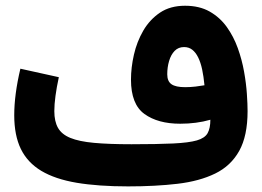

<svg xmlns="http://www.w3.org/2000/svg" viewBox="-20 -665 934 685"><path d="M730.5 -237.8Q730.5 -207.5 720.7 -189.9Q710.9 -172.4 682.4 -164.1Q653.8 -155.8 597.7 -153.1Q541.5 -150.4 449.2 -150.4Q369.1 -150.4 315.7 -155.3Q262.2 -160.2 231.2 -172.9Q200.2 -185.5 187 -208.7Q173.8 -231.9 173.8 -268.6Q173.8 -292.5 178 -323.2Q182.1 -354 189.9 -389.6L52.7 -419.9Q30.8 -327.6 30.8 -253.9Q30.8 -182.1 54.4 -133.5Q78.1 -85 127.4 -55.4Q176.8 -25.9 253.7 -12.9Q330.6 0 437 0Q534.7 0 613.3 -9.3Q691.9 -18.6 747.8 -45.9Q803.7 -73.2 833.5 -126.7Q863.3 -180.2 863.3 -268.6Q863.3 -293 860.8 -329.8Q858.4 -366.7 850.8 -409.2Q843.3 -451.7 828.4 -493.2Q813.5 -534.7 789.1 -568.8Q764.6 -603 728 -623.8Q691.4 -644.5 640.1 -644.5Q587.4 -644.5 550.8 -619.9Q514.2 -595.2 491.2 -555.7Q468.3 -516.1 457.8 -470Q447.3 -423.8 447.3 -380.9Q447.3 -293 495.4 -258.3Q543.5 -223.6 623 -223.6Q651.9 -223.6 678.5 -227.1Q705.1 -230.5 730.5 -237.8ZM709.5 -360.8Q696.3 -358.4 678 -356.2Q659.7 -354 640.6 -354Q606.9 -354 591.8 -364.5Q576.7 -375 576.7 -399.9Q576.7 -425.3 583.3 -447.5Q589.8 -469.7 603 -483.4Q616.2 -497.1 636.7 -497.1Q653.8 -497.1 666 -487.5Q678.2 -478 687 -460.2Q695.8 -442.4 701.2 -417.2Q706.5 -392.1 709.5 -360.8Z"/></svg>

Font: Estedad-FD-VF Thin
Style: Regular
Weight: 100
Designer: Amin Abedi
Version: Version 5.0